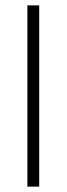

<svg xmlns="http://www.w3.org/2000/svg" viewBox="-20 -695 248 715"><path d="M82 0V-675H126V0Z"/></svg>

Font: HiLo-Deco
Style: Deco
Weight: 500
Version: Version 001.000